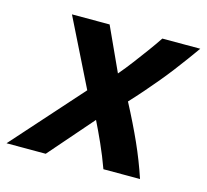

<svg xmlns="http://www.w3.org/2000/svg" viewBox="-113 -620 770 714"><g transform="rotate(15 271.5 -263.0)"><path d="M-31 0 208 -268 80 -526H225L302 -358Q325 -385 346.5 -413.5Q368 -442 389 -470.5Q410 -499 428 -526H574Q557 -502 539 -477.5Q521 -453 501.5 -427.5Q482 -402 460 -375.5Q438 -349 414.5 -322Q391 -295 365 -267Q404 -193 432.5 -129.5Q461 -66 483 0H342Q325 -47 305 -91.5Q285 -136 268 -170L120 0Z"/></g></svg>

Font: Ubuntu Sans Mono
Style: Italic
Weight: 400
Italic angle: -13.5°
Monospace: yes
Designer: Dalton Maag Ltd
Foundry: Dalton Maag Ltd
Version: Version 1.006